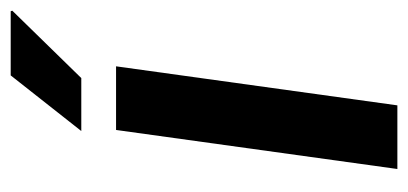

<svg xmlns="http://www.w3.org/2000/svg" viewBox="-222 -541 763 359"><g transform="rotate(-90 159.5 -361.5)"><path d="M23 0 96 -526H215L142 0ZM94 -591 198 -723H318L319 -720L193 -591Z"/></g></svg>

Font: Archivo Narrow
Style: Bold Italic
Weight: 700
Italic angle: -8°
Designer: Hector Gatti
Foundry: Omnibus-Type
Version: Version 3.002